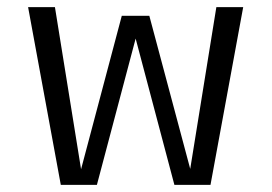

<svg xmlns="http://www.w3.org/2000/svg" viewBox="-20 -520 765 540"><path d="M151 0 59 -500H134.5L208 -44L322.5 -475.5H400L515 -45L588.5 -500H664L572 0H470.5L361.5 -411.5L252.5 0Z"/></svg>

Font: Trispace SemiCondensed Light
Style: Regular
Weight: 300
Width: 4
Designer: Tyler Finck
Foundry: Etcetera Type Company
Version: Version 1.210; ttfautohint (v1.8.3)